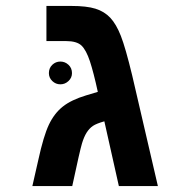

<svg xmlns="http://www.w3.org/2000/svg" viewBox="-20 -626 640 646"><path d="M220.2 -606Q271.5 -606 301.3 -596.7Q331.1 -587.4 351.1 -566.2Q371.1 -544.9 386.7 -505.1Q402.3 -465.3 424.8 -372.1L511.2 0H379.9L331.1 -217.8Q304.7 -210.4 292.7 -202.4Q280.8 -194.3 271.7 -180.2Q262.7 -166 255.9 -143.6Q249 -121.1 223.1 0H88.9L108.9 -87.9Q126.5 -168.5 144.5 -206.5Q162.6 -244.6 191.2 -267.3Q219.7 -290 270 -305.2L309.1 -316.9Q294.9 -382.3 282.5 -419.9Q270 -457.5 254.2 -472.7Q238.3 -487.8 202.1 -487.8H136.2V-606ZM144.5 -379.9Q144.5 -397 156 -408Q167.5 -418.9 183.1 -418.9Q198.7 -418.9 210.4 -408Q222.2 -397 222.2 -379.9Q222.2 -364.3 210.4 -353.3Q198.7 -342.3 183.1 -342.3Q167.5 -342.3 156 -353.3Q144.5 -364.3 144.5 -379.9Z"/></svg>

Font: Liberation Mono
Style: Bold
Weight: 700
Monospace: yes
Designer: Steve Matteson
Foundry: Ascender Corporation
Version: Version 2.1.5